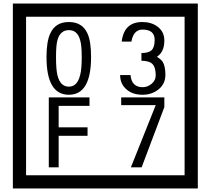

<svg xmlns="http://www.w3.org/2000/svg" viewBox="-20 -980 1195 1090"><path d="M1103 90H53V-960H1103ZM1028 15V-885H128V15ZM497 -656Q497 -442 371 -442Q244 -442 244 -656Q244 -744 265 -789Q294 -855 371 -855Q448 -855 477 -789Q497 -745 497 -656ZM444 -656Q444 -723 435 -752Q420 -809 371 -809Q322 -809 306 -752Q298 -723 298 -656Q298 -587 306 -553Q322 -488 371 -488Q419 -488 435 -554Q444 -587 444 -656ZM919 -556Q919 -504 880.5 -473Q842 -442 789 -442Q734 -442 700 -471Q662 -502 662 -554H721Q727 -485 790 -485Q818 -485 841 -504.5Q864 -524 864 -552Q864 -597 846 -616Q828 -635 783 -635V-679Q825 -679 841.5 -696Q858 -713 858 -754Q858 -812 789 -812Q738 -812 726 -744H671Q684 -855 788 -855Q839 -855 874 -829Q913 -800 913 -750Q913 -685 871 -658Q895 -642 903 -630Q919 -605 919 -556ZM488 -379H313V-257H477V-209H313V-30H257V-427H488ZM913 -372 784 -30H723L864 -383H668V-427H913Z"/></svg>

Font: Unicode BMP Fallback SIL
Style: Regular
Weight: 400
Foundry: NRSI, SIL International
Version: Version 5.1 Based on Unicode 5.1